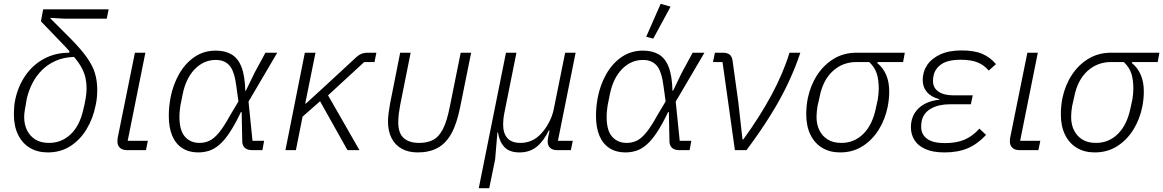

<svg xmlns="http://www.w3.org/2000/svg" viewBox="-20 -789 6113 1009"><path d="M541 -691H318L246 -695L245 -692L353 -584Q407 -529 437 -486.5Q467 -444 479 -404Q491 -364 491 -317Q491 -296 489 -275Q487 -254 482 -233Q469 -167 435.5 -111Q402 -55 350.5 -21.5Q299 12 231 12Q177 12 137 -12Q97 -36 75 -81Q53 -126 53 -188Q53 -208 54.5 -227.5Q56 -247 60 -265Q75 -336 113.5 -392Q152 -448 211 -480Q270 -512 344 -512L348 -542L362 -499Q353 -511 343.5 -521.5Q334 -532 323 -544L195 -677L207 -740H551ZM435 -324Q435 -353 429.5 -378.5Q424 -404 410 -431Q396 -458 369 -490Q315 -488 273 -469.5Q231 -451 200.5 -420.5Q170 -390 150.5 -352Q131 -314 121 -271Q115 -238 111 -214.5Q107 -191 107 -174Q107 -135 122 -104.5Q137 -74 165.5 -56Q194 -38 238 -38Q303 -38 350.5 -82.5Q398 -127 417 -210Q426 -245 430.5 -274Q435 -303 435 -324Z M757 -49 747 0H648Q623 0 610 -12.5Q597 -25 597 -46Q597 -51 597.5 -56Q598 -61 599 -67L689 -512H744L651 -49Z M1368 -49 1359 0H1305Q1279 0 1265.5 -13Q1252 -26 1253 -53L1250 -200H1246Q1215 -135 1187.5 -93.5Q1160 -52 1133.5 -29Q1107 -6 1079.5 3Q1052 12 1021 12Q973 12 938 -10.5Q903 -33 885 -76Q867 -119 867 -181Q867 -205 869.5 -229Q872 -253 876 -275Q889 -343 921 -399.5Q953 -456 1002 -489.5Q1051 -523 1114 -523Q1163 -523 1197 -503Q1231 -483 1249 -437Q1267 -391 1269 -312H1272L1318 -407L1375 -512H1437L1286 -255L1307 -49ZM1029 -38Q1056 -38 1080 -49Q1104 -60 1130 -91Q1156 -122 1190 -184L1233 -256L1223 -329Q1213 -413 1187 -443.5Q1161 -474 1114 -474Q1051 -474 1004 -426Q957 -378 940 -294L928 -234Q926 -220 924.5 -205.5Q923 -191 923 -175Q923 -103 952 -70.5Q981 -38 1029 -38Z M1806 0 1662 -257 1570 -176 1535 0H1480L1582 -512H1638L1584 -245H1588L1693 -341L1854 -490Q1868 -502 1881 -507Q1894 -512 1913 -512H1958L1948 -463H1894L1704 -288L1869 0Z M2138 -512 2083 -237Q2079 -215 2076 -192.5Q2073 -170 2073 -145Q2073 -90 2101 -64Q2129 -38 2183 -38Q2225 -38 2255.5 -53.5Q2286 -69 2307.5 -110.5Q2329 -152 2344 -229L2401 -512H2456L2398 -225Q2381 -139 2352 -87Q2323 -35 2279.5 -11.5Q2236 12 2176 12Q2126 12 2091 -7.5Q2056 -27 2037.5 -63.5Q2019 -100 2019 -150Q2019 -170 2022 -194Q2025 -218 2030 -245L2083 -512Z M2551 200H2496L2639 -512H2694L2630 -193Q2627 -178 2625.5 -162Q2624 -146 2624 -136Q2624 -88 2646.5 -63Q2669 -38 2716 -38Q2745 -38 2772.5 -49.5Q2800 -61 2824 -87Q2848 -113 2865.5 -146.5Q2883 -180 2890 -215L2950 -512H3005L2912 -49H2990L2980 0H2908Q2883 0 2870.5 -12.5Q2858 -25 2858 -46Q2858 -51 2859 -56.5Q2860 -62 2861 -70L2868 -103H2864Q2836 -46 2799.5 -17Q2763 12 2710 12Q2657 12 2630.5 -16.5Q2604 -45 2597 -93H2594L2582 49Z M3613 -49 3604 0H3550Q3524 0 3510.5 -13Q3497 -26 3498 -53L3495 -200H3491Q3460 -135 3432.5 -93.5Q3405 -52 3378.5 -29Q3352 -6 3324.5 3Q3297 12 3266 12Q3218 12 3183 -10.5Q3148 -33 3130 -76Q3112 -119 3112 -181Q3112 -205 3114.5 -229Q3117 -253 3121 -275Q3134 -343 3166 -399.5Q3198 -456 3247 -489.5Q3296 -523 3359 -523Q3408 -523 3442 -503Q3476 -483 3494 -437Q3512 -391 3514 -312H3517L3563 -407L3620 -512H3682L3531 -255L3552 -49ZM3274 -38Q3301 -38 3325 -49Q3349 -60 3375 -91Q3401 -122 3435 -184L3478 -256L3468 -329Q3458 -413 3432 -443.5Q3406 -474 3359 -474Q3296 -474 3249 -426Q3202 -378 3185 -294L3173 -234Q3171 -220 3169.5 -205.5Q3168 -191 3168 -175Q3168 -103 3197 -70.5Q3226 -38 3274 -38ZM3504 -754 3413 -586 3376 -596 3452 -769Z M3903 0H3842L3777 -463H3727L3737 -512H3778Q3802 -512 3814.5 -502Q3827 -492 3830 -469L3860 -252L3882 -56H3886Q3972 -174 4034 -289Q4096 -404 4129 -512H4186Q4162 -439 4124.5 -358Q4087 -277 4032 -188Q3977 -99 3903 0Z M4726 -463H4592L4590 -458Q4621 -433 4637 -395.5Q4653 -358 4653 -309Q4653 -289 4651 -268.5Q4649 -248 4645 -228Q4632 -163 4598.5 -108.5Q4565 -54 4513.5 -21Q4462 12 4395 12Q4341 12 4301 -12Q4261 -36 4239 -81Q4217 -126 4217 -188Q4217 -210 4219 -231Q4221 -252 4225 -272Q4239 -340 4274 -394Q4309 -448 4361.5 -480Q4414 -512 4481 -512H4735ZM4548 -463H4481Q4408 -463 4356 -415Q4304 -367 4287 -279L4276 -230Q4274 -217 4272.5 -203Q4271 -189 4271 -174Q4271 -135 4286 -104.5Q4301 -74 4329.5 -56Q4358 -38 4402 -38Q4469 -38 4517 -85.5Q4565 -133 4583 -221L4593 -267Q4595 -280 4596.5 -294.5Q4598 -309 4598 -322Q4598 -370 4587.5 -402.5Q4577 -435 4548 -463Z M5127 -113 5162 -80Q5116 -31 5065 -9.5Q5014 12 4943 12Q4883 12 4843.5 -5.5Q4804 -23 4785.5 -53Q4767 -83 4767 -120Q4767 -180 4806 -218.5Q4845 -257 4916 -265L4917 -268Q4875 -278 4852 -304.5Q4829 -331 4829 -368Q4829 -412 4852.5 -447Q4876 -482 4921.5 -503Q4967 -524 5033 -524Q5100 -524 5142 -506Q5184 -488 5214 -452L5176 -418Q5152 -447 5117.5 -461Q5083 -475 5029 -475Q4960 -475 4926.5 -451Q4893 -427 4886 -391Q4885 -385 4884 -378.5Q4883 -372 4883 -363Q4883 -328 4911 -308Q4939 -288 4991 -288H5092L5082 -241H4972Q4913 -241 4873 -218.5Q4833 -196 4824 -154Q4822 -144 4821.5 -137Q4821 -130 4821 -122Q4821 -83 4851.5 -60Q4882 -37 4946 -37Q5005 -37 5047.5 -54.5Q5090 -72 5127 -113Z M5447 -49 5437 0H5338Q5313 0 5300 -12.5Q5287 -25 5287 -46Q5287 -51 5287.5 -56Q5288 -61 5289 -67L5379 -512H5434L5341 -49Z M6064 -463H5930L5928 -458Q5959 -433 5975 -395.5Q5991 -358 5991 -309Q5991 -289 5989 -268.5Q5987 -248 5983 -228Q5970 -163 5936.5 -108.5Q5903 -54 5851.5 -21Q5800 12 5733 12Q5679 12 5639 -12Q5599 -36 5577 -81Q5555 -126 5555 -188Q5555 -210 5557 -231Q5559 -252 5563 -272Q5577 -340 5612 -394Q5647 -448 5699.5 -480Q5752 -512 5819 -512H6073ZM5886 -463H5819Q5746 -463 5694 -415Q5642 -367 5625 -279L5614 -230Q5612 -217 5610.5 -203Q5609 -189 5609 -174Q5609 -135 5624 -104.5Q5639 -74 5667.5 -56Q5696 -38 5740 -38Q5807 -38 5855 -85.5Q5903 -133 5921 -221L5931 -267Q5933 -280 5934.5 -294.5Q5936 -309 5936 -322Q5936 -370 5925.5 -402.5Q5915 -435 5886 -463Z"/></svg>

Font: IBM Plex Sans Light
Style: Italic
Weight: 300
Italic angle: -11.31°
Designer: Mike Abbink, Paul van der Laan, Pieter van Rosmalen
Foundry: Bold Monday
Version: Version 3.201